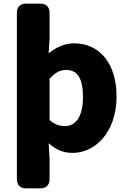

<svg xmlns="http://www.w3.org/2000/svg" viewBox="-20 -779 698 1046"><path d="M72 -709V197C72 229 90 247 122 247H200C232 247 250 229 250 197V84L245 1C282 34 321 54 376 54C498 54 615 -58 615 -254C615 -429 526 -543 383 -543C333 -543 284 -521 245 -488L250 -568V-709C250 -741 232 -759 200 -759H122C90 -759 72 -741 72 -709ZM250 -125V-350C280 -383 307 -398 340 -398C403 -398 432 -351 432 -251C432 -137 388 -92 334 -92C307 -92 278 -100 250 -125Z"/></svg>

Font: コーポレート・ロゴ（ラウンド）ver3 Bold
Style: Regular
Weight: 700
Designer: [KANA_main] LOGOTYPE.JP [Source Han Sans] Ryoko NISHIZUKA 西塚涼子 (kana, bopomofo & ideographs); Paul D. Hunt (Latin, Greek
Version: Version 12.001;FEAKit 1.0